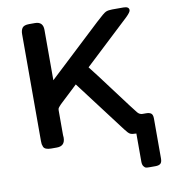

<svg xmlns="http://www.w3.org/2000/svg" viewBox="-95 -777 953 1054"><g transform="rotate(-10 382.0 -249.5)"><path d="M90.8 -49.8V-646Q90.8 -668 100.3 -680.9Q109.9 -693.8 138.2 -693.8H170.9Q215.8 -693.8 215.8 -647.9V-367.2L508.8 -641.1Q553.7 -683.1 565.9 -688Q579.1 -693.8 601.1 -693.8H664.1Q694.8 -693.8 694.8 -673.8Q694.8 -662.6 668.9 -637.7Q643.1 -612.8 418.9 -403.8V-402.8Q443.8 -372.1 533.4 -252Q623 -131.8 638.2 -113.8Q650.4 -99.6 667 -100.1H685.1Q705.1 -100.1 714.1 -92.5Q723.1 -85 723.1 -64V158.2Q723.1 179.2 714.1 187Q705.1 194.8 686 194.8H654.8Q640.6 194.8 633.8 193.4Q627 191.9 620.4 182.9Q613.8 173.8 613.8 157.2V0Q589.8 0 579.3 -5.6Q568.8 -11.2 551.8 -34.2L333 -323.2Q317.9 -309.1 303 -294.9Q288.1 -280.8 278.6 -272Q269 -263.2 259.5 -254.2Q250 -245.1 244.4 -240Q238.8 -234.9 233.4 -229.5Q228 -224.1 225.6 -220.9Q223.1 -217.8 220.5 -214.8Q217.8 -211.9 217.3 -209.5Q216.8 -207 216.3 -204.6Q215.8 -202.1 215.8 -199.2V-62Q215.8 -60.1 216.3 -54.9Q216.8 -49.8 216.8 -47.9Q216.8 0 170.9 0H139.2Q122.1 0 111.1 -4.4Q100.1 -8.8 96.4 -17.8Q92.8 -26.9 91.8 -32.7Q90.8 -38.6 90.8 -49.8Z"/></g></svg>

Font: CMU Sans Serif
Style: Bold
Weight: 700
Version: Version 0.7.0